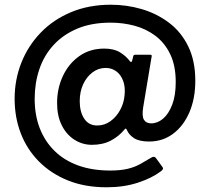

<svg xmlns="http://www.w3.org/2000/svg" viewBox="-20 -681 874 814"><path d="M661 46Q624 74 564.5 93.5Q505 113 432 113Q340 113 268 84Q196 55 145 3.5Q94 -48 68 -116Q42 -184 42 -262Q42 -343 70.5 -415Q99 -487 152.5 -542.5Q206 -598 281.5 -629.5Q357 -661 450 -661Q517 -661 580.5 -642.5Q644 -624 696 -585Q748 -546 778 -484.5Q808 -423 808 -339Q808 -263 783 -205Q758 -147 714 -114Q670 -81 612 -81Q570 -81 548 -95.5Q526 -110 518 -130Q515 -136 513 -136Q511 -136 506 -130Q484 -103 450 -85Q416 -67 370 -67Q329 -67 295 -89Q261 -111 241.5 -150.5Q222 -190 222 -244Q222 -306 246.5 -358.5Q271 -411 316 -443Q361 -475 422 -475Q463 -475 489 -459Q515 -443 532 -420Q534 -418 536.5 -418.5Q539 -419 540 -423L545 -443Q546 -449 554 -449H616Q625 -449 623 -442L587 -226Q581 -188 590.5 -173Q600 -158 621 -158Q648 -158 671.5 -178Q695 -198 710 -237Q725 -276 725 -333Q725 -403 701.5 -451.5Q678 -500 638.5 -529.5Q599 -559 550 -572Q501 -585 449 -585Q368 -585 307.5 -559.5Q247 -534 206.5 -489.5Q166 -445 146.5 -386.5Q127 -328 127 -262Q127 -193 148.5 -137.5Q170 -82 211 -41.5Q252 -1 311.5 20.5Q371 42 447 42Q490 42 520 35Q550 28 573.5 15Q597 2 620 -12Q634 -21 641 -11L668 26Q673 32 670 37Q667 42 661 46ZM318 -252Q318 -207 337 -178Q356 -149 392 -149Q423 -149 448 -167Q473 -185 489 -214Q505 -243 508 -276Q512 -312 502 -338.5Q492 -365 472.5 -379Q453 -393 428 -393Q397 -393 372 -374Q347 -355 332.5 -323.5Q318 -292 318 -252Z"/></svg>

Font: Libre Franklin SemiBold
Style: Regular
Weight: 600
Designer: Pablo Impallari, Rodrigo Fuenzalida, Nhung Nguyen
Foundry: Impallari Type
Version: Version 3.000